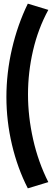

<svg xmlns="http://www.w3.org/2000/svg" viewBox="-20 -915 284 1049"><path d="M244 -861Q188 -758 160.5 -639Q133 -520 133 -399Q133 -278 161 -153.5Q189 -29 244 80L132 114Q76 5 45.5 -124Q15 -253 15 -385Q15 -517 45.5 -648.5Q76 -780 132 -895Z"/></svg>

Font: Ranchers
Style: Regular
Weight: 400
Designer: Pablo Impallari, Brenda Gallo
Foundry: Pablo Impallari, Brenda Gallo
Version: Version 1.000; ttfautohint (v0.8) -G 200 -r 50